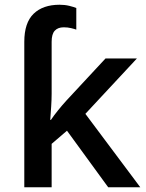

<svg xmlns="http://www.w3.org/2000/svg" viewBox="-20 -786 613 806"><path d="M230 -766.1Q252 -766.1 270.8 -761.5Q289.6 -756.8 300.3 -752.4V-661.6Q292.5 -664.6 278.1 -668Q263.7 -671.4 247.6 -671.4Q223.1 -671.4 210 -657.2Q196.8 -643.1 196.8 -610.8V-392.6Q196.8 -367.7 194.8 -337.9Q192.9 -308.1 190.9 -282.7H193.8Q205.1 -299.8 223.4 -322.5Q241.7 -345.2 257.8 -362.8L422.9 -540.5H554.7L338.4 -308.1L568.8 0H434.1L261.2 -237.3L196.8 -182.1V0H82V-610.4Q82 -690.4 121.1 -728.3Q160.2 -766.1 230 -766.1Z"/></svg>

Font: Open Sans SemiBold
Style: Regular
Weight: 600
Designer: Monotype Design Team
Foundry: Monotype Imaging Inc.
Version: Version 3.003; ttfautohint (v1.8.4)